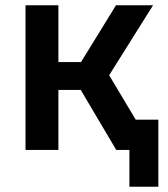

<svg xmlns="http://www.w3.org/2000/svg" viewBox="-20 -570 640 730"><path d="M395 -284 562 -550H421L288 -334H202V-550H77V0H202V-228H287L422 0H472V140H582V-115H496Z"/></svg>

Font: Tekne LDO
Style: Bold
Weight: 700
Monospace: yes
Designer: Alessio Laiso, Mario Rullo, Paolo Rosset
Foundry: Alessio Laiso
Version: Version 1.000;hotconv 1.0.109;makeotfexe 2.5.65596